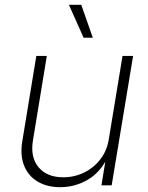

<svg xmlns="http://www.w3.org/2000/svg" viewBox="-20 -777 621 805"><path d="M232.9 7.8Q177.2 7.8 137.9 -15.6Q98.6 -39.1 81.1 -82.5Q63.5 -126 73.7 -186L132.3 -542.5H176.3L118.2 -188.5Q106.4 -118.2 141.6 -75.9Q176.8 -33.7 245.1 -33.7Q292 -33.7 332.5 -53.5Q373 -73.2 400.6 -108.9Q428.2 -144.5 436 -192.4L493.7 -542.5H538.1L448.2 0H405.3L425.3 -122.1H433.6Q402.3 -55.2 348.4 -23.7Q294.4 7.8 232.9 7.8ZM330.6 -618.7 269 -756.8H320.8L369.1 -618.7Z"/></svg>

Font: Inter 16pt ExtraLight
Style: Italic
Weight: 250
Italic angle: -9.3988°
Version: Version 4.001;git-66647c0bb